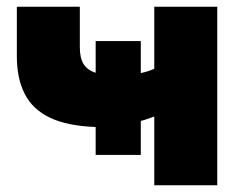

<svg xmlns="http://www.w3.org/2000/svg" viewBox="-20 -550 712 570"><path d="M438 0V-204Q429 -201 419.5 -197.5Q410 -194 398 -191V-90H264V-173Q180 -176 128.5 -200.5Q77 -225 53.5 -271Q30 -317 30 -383V-530H217V-410Q217 -378 228 -360Q239 -342 264 -334V-428H398V-333Q412 -336 422 -339.5Q432 -343 438 -346V-530H625V0Z"/></svg>

Font: Golos Text ExtraBold
Style: Regular
Weight: 800
Designer: A.Korolkova, Vitaly Kuzmin
Foundry: ParaType Ltd
Version: Version 2.004